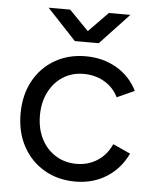

<svg xmlns="http://www.w3.org/2000/svg" viewBox="-52 -744 644 800"><g transform="rotate(5 270.5 -344.0)"><path d="M293 12Q219 12 162 -21.5Q105 -55 73 -114Q41 -173 41 -250Q41 -327 72.5 -386Q104 -445 161 -478.5Q218 -512 291 -512Q363 -512 420 -479Q477 -446 507 -386L434 -353Q414 -393 376 -415.5Q338 -438 289 -438Q240 -438 202.5 -414Q165 -390 143.5 -347.5Q122 -305 122 -250Q122 -195 143.5 -152.5Q165 -110 203.5 -86Q242 -62 291 -62Q340 -62 378.5 -87Q417 -112 437 -157L510 -124Q480 -60 423 -24Q366 12 293 12ZM246 -571V-572L371 -700H461L340 -571ZM240 -571 119 -700H209L334 -572V-571Z"/></g></svg>

Font: Figtree Light
Style: Regular
Weight: 400
Version: Version 2.002